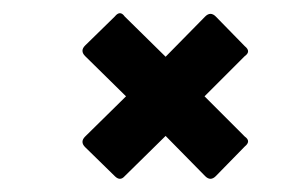

<svg xmlns="http://www.w3.org/2000/svg" viewBox="-20 -447 460 291"><path d="M154 -180 109 -224Q101 -232 109 -240L171 -301L109 -362Q101 -370 109 -378L154 -422Q162 -432 169 -422L231 -361L291 -422Q299 -430 307 -422L351 -377Q361 -369 351 -362L290 -301L351 -240Q361 -233 351 -225L307 -180Q299 -172 291 -180L231 -241L169 -180Q162 -172 154 -180Z"/></svg>

Font: Sofia Sans Extra Condensed
Style: Bold Italic
Weight: 700
Italic angle: -9°
Designer: Botio Nikoltchev, Ani Petrova
Foundry: lettersoup
Version: Version 4.101